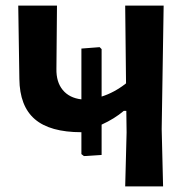

<svg xmlns="http://www.w3.org/2000/svg" viewBox="-20 -664 687 684"><path d="M279 -108 270 -115V-193Q158 -193 104 -239.5Q50 -286 49 -383L45 -644H183L181 -419Q180 -372 203.5 -343.5Q227 -315 270 -310V-491L335 -496L342 -489V-320Q387 -334 429 -367L426 -644H563L556 -204L561 0H426L431 -192L430 -269H421Q388 -241 342 -220V-112Z"/></svg>

Font: Alegreya Sans SC
Style: Bold
Weight: 700
Designer: Juan Pablo del Peral
Foundry: Huerta Tipografica
Version: Version 2.007